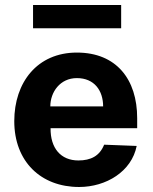

<svg xmlns="http://www.w3.org/2000/svg" viewBox="-20 -737 611 767"><path d="M464 -717H112V-624H464ZM182 -225H528V-265C528 -420 445 -527 287 -527C129 -527 37 -408 37 -253C37 -92 143 10 296 10C404 10 506 -52 526 -154L396 -159C378 -114 343 -96 293 -96C223 -96 181 -145 182 -225ZM181 -312C181 -369 220 -425 287 -425C357 -425 392 -375 392 -312Z"/></svg>

Font: United Sans
Style: Bold
Weight: 700
Designer: Pablo Impallari, Rodrigo Fuenzalida (Modified by Dan O. Williams)
Version: Version 1.000;PS 001.000;hotconv 1.0.88;makeotf.lib2.5.64775